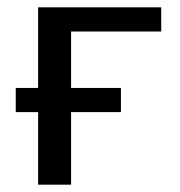

<svg xmlns="http://www.w3.org/2000/svg" viewBox="-20 -504 490 524"><path d="M23 -264V-198H84V0H174V-198H310V-264H174V-418H420V-484H84V-264Z"/></svg>

Font: Gamestation Text
Style: Bold
Weight: 400
Designer: Jonas Hecksher
Foundry: Jonas Hecksher, Playtypeª, e-types AS
Version: Version 1.003